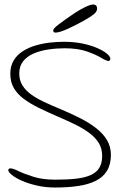

<svg xmlns="http://www.w3.org/2000/svg" viewBox="-20 -813 565 857"><path d="M226.5 24Q182.5 24 144.5 15.2Q106.5 6.5 77.8 -6.2Q49 -19 33 -32Q17 -45 17 -53.5Q17 -56 18 -57.8Q19 -59.5 21.2 -60.5Q23.5 -61.5 26 -61.5Q38 -61.5 63.5 -49Q89 -36.5 129.8 -23.8Q170.5 -11 227.5 -11Q281 -11 320.2 -15.5Q359.5 -20 385.2 -31.8Q411 -43.5 423.5 -64.2Q436 -85 436 -117.5Q436 -150 420.8 -174.8Q405.5 -199.5 378.2 -219.8Q351 -240 314.5 -257.8Q278 -275.5 236 -293.5Q191 -313 152.8 -331.8Q114.5 -350.5 86 -371.8Q57.5 -393 41.8 -420Q26 -447 26 -483.5Q26 -519 41.5 -544Q57 -569 83 -585.2Q109 -601.5 140.5 -610.5Q172 -619.5 204.2 -623Q236.5 -626.5 264 -626.5Q310.5 -626.5 348.8 -618.5Q387 -610.5 414.8 -598.2Q442.5 -586 457.5 -573.2Q472.5 -560.5 472.5 -550.5Q472.5 -548.5 471.5 -546.2Q470.5 -544 468.8 -542.5Q467 -541 464 -541Q455 -541 431.2 -555.2Q407.5 -569.5 367.5 -583.5Q327.5 -597.5 268.5 -597.5Q232 -597.5 196.2 -592.2Q160.5 -587 131 -574.5Q101.5 -562 83.8 -540.2Q66 -518.5 66 -485Q66 -455 79.8 -432.5Q93.5 -410 117.8 -392.2Q142 -374.5 174.8 -359Q207.5 -343.5 245 -328Q294.5 -307.5 336.5 -286.2Q378.5 -265 409.5 -240.8Q440.5 -216.5 457.8 -187.2Q475 -158 475 -122Q475 -79 457.5 -50.5Q440 -22 407.2 -5.8Q374.5 10.5 328.8 17.2Q283 24 226.5 24ZM227.5 -667.5Q222.5 -667.5 220 -670Q217.5 -672.5 217.5 -678Q217.5 -685.5 243.2 -705Q269 -724.5 310 -752.5Q334.5 -769 359.2 -781Q384 -793 396.5 -793Q404 -793 408.8 -788.2Q413.5 -783.5 413.5 -775Q413.5 -762 400 -750.5Q386.5 -739 356.5 -722Q320 -701.5 282.8 -684.5Q245.5 -667.5 227.5 -667.5Z"/></svg>

Font: Gluten Thin Thin
Style: Regular
Weight: 250
Version: Version 1.300